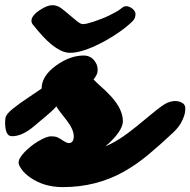

<svg xmlns="http://www.w3.org/2000/svg" viewBox="-71 -728 751 758"><path d="M128.9 -555.2Q100.6 -578.6 60.5 -628.9Q53.2 -636.2 53.2 -646.5Q53.2 -656.7 62.3 -667.7Q71.3 -678.7 85 -687.5Q115.2 -707.5 135 -707.5Q154.8 -707.5 170.4 -695.8Q186 -684.1 201.9 -670.2Q217.8 -656.2 232.7 -644.5Q247.6 -632.8 255.6 -632.8Q263.7 -632.8 274.7 -635.5Q285.6 -638.2 299.6 -642.8Q313.5 -647.5 329.3 -653.6Q345.2 -659.7 360.4 -667Q394.5 -683.6 406.2 -693.6Q418 -703.6 425.8 -703.6Q433.6 -703.6 440.2 -700.7Q446.8 -697.8 452.1 -693.4Q463.9 -683.1 463.9 -673.3Q463.9 -656.2 453.9 -645.8Q443.8 -635.3 426.5 -621.3Q409.2 -607.4 387.9 -593.3Q366.7 -579.1 342.8 -565.9Q318.8 -552.7 294.7 -542.2Q270.5 -531.7 247.8 -525.6Q225.1 -519.5 205.8 -519.5Q186.5 -519.5 167 -529.5Q147.5 -539.6 128.9 -555.2ZM309.6 -475.6Q314.5 -465.8 314.5 -450Q314.5 -434.1 298.3 -414.1Q311 -400.9 330.8 -383.5Q350.6 -366.2 369.1 -345.7Q414.1 -295.4 414.1 -249.5Q414.1 -219.2 372.6 -175.8Q359.9 -162.1 344.7 -150.4Q395.5 -169.9 466.8 -228L523.9 -274.9Q573.7 -316.4 590.6 -322.8Q607.4 -329.1 621.1 -329.1Q634.8 -329.1 647.7 -322.3Q660.6 -315.4 660.6 -300Q660.6 -284.7 655.8 -270.3Q650.9 -255.9 644 -243.7Q634.3 -226.1 615.7 -207.5Q564.5 -159.2 516.4 -118.9Q468.3 -78.6 417 -49.8Q308.6 10.7 176.8 10.7Q103 10.7 48.8 -26.9Q26.4 -42.5 14.4 -59.3Q2.4 -76.2 2.4 -85.7Q2.4 -95.2 8.8 -105.7Q15.1 -116.2 25.9 -127.4Q36.6 -138.7 50.5 -149.9Q64.5 -161.1 79.1 -169.9Q113.3 -189.9 130.1 -189.9Q147 -189.9 155.8 -185.8Q164.6 -181.6 171.9 -176.8Q191.9 -163.1 200.2 -163.1Q220.2 -163.1 220.2 -190.4Q220.2 -215.8 193.4 -251.5Q182.6 -266.1 170.9 -280.3Q159.2 -294.4 151.4 -308.1Q135.7 -290 112.3 -271L64.9 -231Q15.6 -188.5 -26.4 -190.4Q-50.8 -192.4 -50.8 -244.6Q-50.8 -253.9 -49.3 -262.7Q-46.9 -277.8 -19.5 -299.3Q7.8 -320.8 20.3 -328.9Q32.7 -336.9 41.5 -343.3L93.3 -378.4Q93.3 -428.2 150.9 -469.7Q205.6 -508.8 259.3 -508.8Q293.5 -508.8 309.6 -475.6Z"/></svg>

Font: Sarina
Style: Regular
Weight: 400
Designer: James Grieshaber
Foundry: James Grieshaber
Version: Version 1.001